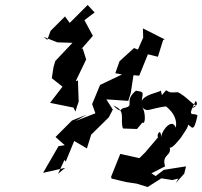

<svg xmlns="http://www.w3.org/2000/svg" viewBox="-20 -755 813 771"><path d="M213 -57 239 -113 244 -106 278 -189 329 -159 346 -214 417 -284 433 -315 407 -356 495 -350 505 -381 516 -453 539 -451 574 -537 614 -527 635 -594 641 -597 554 -641 555 -604 534 -556 518 -562 460 -509 443 -461 470 -456 382 -414 350 -337 363 -300 283 -269 329 -295 269 -271 203 -205 240 -172 215 -168 153 -61 242 -81ZM289 -327 296 -347 293 -432 284 -429 326 -516 312 -561 305 -556 353 -611 319 -674 360 -705 332 -735 260 -663 241 -689 183 -631 170 -595 155 -607 210 -585 271 -583 202 -510 195 -486 188 -441 231 -407 181 -342 275 -323 283 -307ZM626 -391C612 -382 562 -376 549 -350C555 -388 558 -385 526 -391C473 -347 527 -330 476 -321C460 -317 470 -298 435 -331C489 -311 460 -275 474 -239L530 -237L552 -263C566 -251 565 -314 548 -327C573 -301 574 -318 647 -328C636 -333 697 -300 686 -242C670 -287 623 -223 627 -198C628 -249 606 -211 615 -204L563 -143L540 -120L463 -137L426 -45L428 -38L486 -24L546 -15L521 -20L573 -4L628 -39L671 -32L696 -38L686 -20L720 -58L727 -87L638 -73L605 -48L588 -59L643 -87C624 -146 693 -122 646 -195C655 -139 674 -163 707 -203C710 -209 742 -251 734 -255C750 -248 757 -216 773 -291C759 -307 726 -274 766 -350C788 -324 722 -311 769 -333C754 -329 714 -388 676 -389C676 -389 720 -383 665 -384C638 -392 657 -402 630 -373Z"/></svg>

Font: Asimov Aggro
Style: It
Weight: 500
Designer: Google
Version: Version 2.000980; 2014